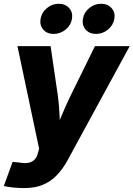

<svg xmlns="http://www.w3.org/2000/svg" viewBox="-39 -777 698 1004"><path d="M-19 195.8 26.9 69.3 64.5 73.2Q90.3 78.1 109.9 74.2Q129.4 70.3 141.8 57.4Q154.3 44.4 159.2 23.4L165.5 0.5L52.2 -535.6H225.6L263.2 -278.8Q270.5 -226.1 272.5 -172.9Q274.4 -119.6 277.8 -61H238.8Q261.2 -119.6 283.4 -173.1Q305.7 -226.6 331.1 -278.8L457.5 -535.6H639.2L313.5 62.5Q289.1 107.4 257.8 139.6Q226.6 171.9 185.3 189.2Q144 206.5 88.4 206.5Q59.1 206.5 30.5 203.6Q2 200.7 -19 195.8ZM463.4 -599.6Q428.7 -599.6 408.9 -622.3Q389.2 -645 394.5 -678.7Q399.9 -711.9 427.5 -734.6Q455.1 -757.3 489.7 -757.3Q524.4 -757.3 544.4 -734.6Q564.5 -711.9 559.1 -678.7Q553.2 -645 525.6 -622.3Q498 -599.6 463.4 -599.6ZM241.7 -599.6Q207 -599.6 187.3 -622.3Q167.5 -645 173.3 -678.7Q178.7 -711.9 206.1 -734.6Q233.4 -757.3 268.1 -757.3Q302.7 -757.3 322.8 -734.6Q342.8 -711.9 337.4 -678.7Q332 -645 304.2 -622.3Q276.4 -599.6 241.7 -599.6Z"/></svg>

Font: Inter 20pt ExtraBold
Style: Italic
Weight: 800
Italic angle: -9.3988°
Version: Version 4.001;git-66647c0bb